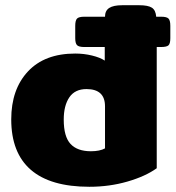

<svg xmlns="http://www.w3.org/2000/svg" viewBox="-20 -700 672 735"><path d="M23 -243Q23 -358 87 -426.5Q151 -495 268 -495Q301 -495 332 -487.5Q363 -480 381 -468V-520H303Q282 -520 275 -527Q268 -534 268 -554V-601Q268 -622 275 -629Q282 -636 303 -636H382Q382 -659 398 -669.5Q414 -680 448 -680H513Q547 -680 561.5 -670.5Q576 -661 578 -636H597Q618 -636 625 -629Q632 -622 632 -601V-554Q632 -533 625 -526.5Q618 -520 596 -520H580V-56Q537 -25 468 -5Q399 15 322 15Q173 15 98 -50Q23 -115 23 -243ZM382 -132V-293Q382 -359 311 -359Q267 -359 245.5 -327.5Q224 -296 224 -242Q224 -177 250 -149Q276 -121 328 -121Q362 -121 382 -132Z"/></svg>

Font: Mitr SemiBold
Style: Regular
Weight: 600
Designer: Thanarat Vachiruckul
Foundry: Cadson Demak
Version: Version 1.002